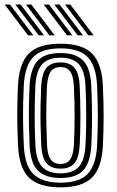

<svg xmlns="http://www.w3.org/2000/svg" viewBox="-38 -797 502 826"><path d="M222.4 9Q129.7 9 86.9 -32.7Q44.2 -74.3 39.6 -170.2Q37.3 -220.1 36.6 -263.3Q35.8 -306.4 36.6 -347.3Q37.3 -388.2 39.4 -430.5Q44.5 -524.8 86.3 -566.9Q128.1 -609 222.4 -609Q315.8 -609 357.8 -567Q399.9 -525 404.5 -430.2Q408 -354.3 407.8 -293.2Q407.6 -232.2 404.7 -170.1Q399.7 -74.2 357.3 -32.6Q314.8 9 222.4 9ZM222.4 -11.1Q303.2 -11.1 339.2 -48.9Q375.3 -86.7 379.7 -171.4Q382.7 -233 382.9 -292.1Q383.1 -351.2 379.6 -429.2Q375.6 -513.1 339.5 -551Q303.5 -588.9 222.4 -588.9Q141.1 -588.9 104.9 -551.1Q68.7 -513.3 64.3 -428.5Q62.5 -391 61.6 -351.7Q60.8 -312.5 61.4 -268.1Q62.1 -223.7 64.5 -170.4Q68.7 -82.1 107.5 -46.6Q146.2 -11.1 222.4 -11.1ZM222.4 -31.2Q157.7 -31.2 125.3 -62.9Q92.9 -94.7 89.2 -173.4Q87.3 -217.5 86.6 -261Q85.9 -304.5 86.5 -346.1Q87.2 -387.8 89 -426.3Q93.1 -501.5 123.4 -535.2Q153.8 -568.8 222.4 -568.8Q287 -568.8 319 -537.2Q351 -505.7 354.6 -429.1Q356.8 -379.7 357.5 -336.5Q358.2 -293.2 357.5 -253.4Q356.9 -213.6 355 -174.4Q351.1 -97 320.1 -64.1Q289.2 -31.2 222.4 -31.2ZM222.4 -51.3Q276.1 -51.3 301.4 -79.8Q326.7 -108.3 330.1 -175.2Q332.6 -226.9 332.9 -289.6Q333.2 -352.2 329.9 -425.9Q326.8 -493.1 301 -520.9Q275.3 -548.7 222.4 -548.7Q168.3 -548.7 143 -520.3Q117.7 -492 114 -425.5Q112.4 -391.6 111.7 -352.3Q110.9 -313.1 111.4 -268.6Q111.9 -224.1 114.2 -174.2Q117.4 -106.5 143.6 -78.9Q169.8 -51.3 222.4 -51.3ZM222.4 -71.5Q182 -71.5 161.9 -95Q141.8 -118.5 139.2 -175.4Q137.2 -220.7 136.5 -261.9Q135.8 -303.1 136.5 -343.1Q137.2 -383.1 139 -424.4Q142 -480.3 161.3 -504.4Q180.7 -528.5 222.4 -528.5Q261.8 -528.5 282.1 -505.6Q302.3 -482.7 304.9 -425.2Q307.9 -356.8 308 -295.1Q308 -233.4 305.1 -176.2Q302.3 -119.7 282.8 -95.6Q263.3 -71.5 222.4 -71.5ZM222.4 -91.6Q251.9 -91.6 264.9 -112.3Q278 -133.1 280.1 -177.5Q282.7 -231 283 -290.3Q283.3 -349.6 280 -424Q278.2 -467.8 264.8 -488.1Q251.5 -508.4 222.4 -508.4Q192.5 -508.4 179.4 -487.9Q166.3 -467.3 163.9 -423.1Q162.1 -383.3 161.5 -345.1Q160.8 -307 161.5 -265.9Q162.1 -224.9 164.1 -176.2Q166.1 -130.4 180.1 -111Q194.2 -91.6 222.4 -91.6ZM174.3 -645 73.9 -777.4H96.9L197.2 -645ZM82.6 -645 -17.8 -777.4H5.1L105.5 -645ZM128.5 -645 28.1 -777.4H51L151.4 -645ZM342.1 -645 241.7 -777.4H264.6L365 -645ZM250.3 -645 150 -777.4H172.9L273.3 -645ZM296.2 -645 195.8 -777.4H218.7L319.1 -645Z"/></svg>

Font: Big Shoulders Inline Display SC Thin
Style: Regular
Weight: 100
Designer: Patric King
Foundry: XO Type Co
Version: Version 2.002